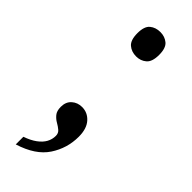

<svg xmlns="http://www.w3.org/2000/svg" viewBox="-234 -557 730 730"><g transform="rotate(45 131.0 -191.5)"><path d="M45 154V113Q74 103 93 89Q112 75 121 58.5Q130 42 130 23Q130 9 120 0.5Q110 -8 97.5 -15Q85 -22 75 -34Q65 -46 65 -68Q65 -95 82 -110Q99 -125 123 -125Q153 -125 173.5 -102Q194 -79 194 -36Q194 26 160 77.5Q126 129 45 154ZM132 -406Q107 -406 90 -420.5Q73 -435 73 -472Q73 -509 90 -523Q107 -537 132 -537Q156 -537 173 -523Q190 -509 190 -472Q190 -435 173 -420.5Q156 -406 132 -406Z"/></g></svg>

Font: Noto Serif Khmer SemiCondensed
Style: Regular
Weight: 400
Width: 4
Designer: Danh Hong and the Monotype Design Team
Foundry: Monotype Imaging Inc.
Version: Version 2.004